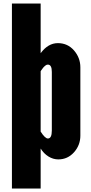

<svg xmlns="http://www.w3.org/2000/svg" viewBox="-20 -899 522 1100"><path d="M276.9 -151.4V-486.8Q276.9 -528.8 254.4 -528.8Q247.1 -528.8 241.9 -524.7Q236.8 -520.5 234.9 -519Q232.9 -517.6 230.2 -514.4Q227.5 -511.2 226.1 -509.5Q224.6 -507.8 222.2 -504.2Q219.7 -500.5 216.3 -496.3Q212.9 -492.2 212.9 -490.7V-145Q238.3 -105.5 254.4 -105.5Q276.9 -105.5 276.9 -151.4ZM440.4 -513.2V-122.1Q440.4 -67.4 404.1 -26.6Q367.7 14.2 314 14.2Q284.2 14.2 257.6 -2.4Q231 -19 212.9 -47.9V181.2H48.3V-878.9H212.9V-594.2Q255.4 -651.9 311.5 -651.9Q367.7 -651.9 404.1 -609.9Q440.4 -567.9 440.4 -513.2Z"/></svg>

Font: Oswald-Bold
Style: Bold
Weight: 700
Designer: vernon adams
Foundry: vernon adams
Version: Version 2.002; ttfautohint (v0.92.18-e454-dirty) -l 8 -r 50 